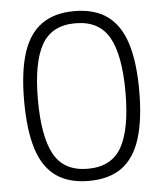

<svg xmlns="http://www.w3.org/2000/svg" viewBox="-52 -763 697 819"><g transform="rotate(-5 296.5 -353.5)"><path d="M296 10Q209 10 154.5 -29.5Q100 -69 75 -149.5Q50 -230 50 -354Q50 -478 75.5 -558Q101 -638 155.5 -677.5Q210 -717 296 -717Q383 -717 437.5 -677.5Q492 -638 517.5 -558Q543 -478 543 -354Q543 -231 517.5 -150Q492 -69 437.5 -29.5Q383 10 296 10ZM296 -42Q398 -42 441 -119Q484 -196 484 -354Q484 -512 441 -588.5Q398 -665 296 -665Q195 -665 152 -588.5Q109 -512 109 -354Q109 -196 151.5 -119Q194 -42 296 -42Z"/></g></svg>

Font: 42dot Sans Light
Style: Regular
Weight: 300
Designer: 42dot
Version: Version 1.000